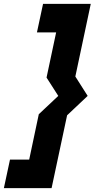

<svg xmlns="http://www.w3.org/2000/svg" viewBox="-81 -770 512 990"><path d="M196.5 -181 297 -275.5 236.5 -370 302.5 -679H195H302.5L236.5 -370L297 -275.5L196.5 -181L130.5 129H33H130.5ZM119 -181 219.5 -275.5 159 -370 208.5 -603H109.5L141 -750H387L307.5 -375.5L371 -275.5L265 -175.5L185 200H-61L-29.5 53H69.5Z"/></svg>

Font: Tourney Thin Black
Style: Italic
Weight: 900
Italic angle: -12°
Version: Version 1.015